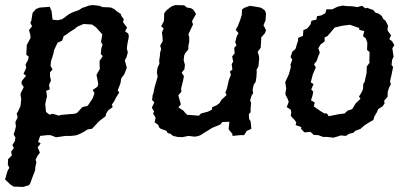

<svg xmlns="http://www.w3.org/2000/svg" viewBox="-26 -531 1622 760"><path d="M65 209 41 208H29L16 200L-1 184L-6 179L4 145L11 133L5 121L6 99L21 84L18 69L29 55L23 43L33 27L35 13L28 1L33 -14L37 -30L35 -48L44 -67L40 -82L45 -89L55 -111L57 -128L58 -139L55 -157L57 -164L68 -186L59 -200L60 -210L77 -231L67 -239L78 -263L75 -275L84 -292L88 -306L78 -315L79 -331L80 -353L95 -381L94 -393L89 -412L101 -427L94 -441L98 -449L103 -480L116 -495L131 -501L171 -504L175 -494L178 -488L182 -453L204 -451L220 -455L239 -469L247 -475L261 -482L286 -491L300 -500L313 -504L326 -509L341 -511L368 -508L379 -503L404 -502L414 -501L428 -494L435 -487L452 -476L455 -467L464 -455L461 -443L477 -422L469 -407L482 -398L484 -386L481 -371L478 -355L476 -338L480 -324L475 -305L468 -292L476 -263L466 -237L454 -221L451 -202L448 -194L440 -173L446 -165L434 -146L426 -130L417 -117L420 -107L402 -94L394 -81L392 -71L371 -55L363 -48L354 -38L338 -21L321 -19L309 -11L292 -2L278 4L265 6L254 7H234L199 12H195L174 4H160L133 7L125 30L135 37L123 52L132 73L122 87L115 101L118 112L114 129L113 143L100 177L94 194L89 202ZM208 -73 213 -76 271 -81 280 -85 300 -107 321 -112 341 -142 348 -162 341 -175 360 -188 363 -199 356 -235 369 -258 368 -290 381 -309 373 -317 375 -339 380 -354 374 -365 379 -395 370 -405 354 -423 338 -434 305 -436 281 -426 270 -417 245 -401 241 -397 226 -388 220 -370 202 -362 191 -339 188 -332 185 -317 176 -289 174 -270 182 -256 172 -245V-228L176 -213L168 -195L171 -177L157 -172L160 -149L157 -138L153 -118L154 -111L156 -88L170 -77L182 -81Z M695 12 677 11 659 7 648 -2 638 -4 633 -13 609 -22 603 -28 601 -36 586 -47 590 -65 580 -82 584 -90 575 -105 585 -126 576 -135 578 -153 582 -165 585 -182 595 -217 598 -227 595 -246 598 -264 605 -279 604 -291 607 -311 608 -324 612 -337 608 -350 618 -368 617 -388 615 -403 622 -418 612 -427 623 -448 624 -479 633 -490 648 -502 656 -507 668 -511 703 -510 714 -501 729 -499 739 -493 750 -476 734 -447 738 -434 728 -413 720 -396 723 -383V-365L720 -352L719 -335L706 -319L703 -311L701 -293L706 -274L704 -257L693 -243L702 -230L699 -213L691 -181L692 -168L680 -154L683 -142L690 -118L680 -106L700 -93L709 -82L716 -76H725L761 -73L770 -82L797 -89L813 -97L814 -107L831 -114L843 -123L850 -135L871 -155L866 -165L872 -180L880 -215L888 -235L884 -248L894 -256L891 -277L897 -287L893 -308L903 -320L901 -341L910 -352L905 -364L911 -387L918 -400L907 -413L915 -427L924 -450L931 -472L932 -493L941 -500L963 -508L989 -504L1005 -501L1013 -497L1023 -489L1027 -477L1025 -450L1017 -431L1027 -412L1023 -400L1008 -383V-376L1007 -360L1006 -342L994 -326L999 -309L1000 -299L998 -279L997 -268L990 -256V-243L989 -226L986 -207L978 -195L974 -176L976 -162L970 -153L964 -134L968 -123L966 -103V-87L959 -79L960 -60L966 -51L969 -21L951 -13L940 4H924L894 7V-1L879 -19L882 -49L854 -48L846 -38L814 -25L800 -16L783 -6L768 4L757 8L744 10L720 7Z M1294 14 1269 11H1253L1234 4L1216 3L1203 -9L1179 -7L1165 -22L1167 -28L1144 -36L1147 -46L1141 -55L1125 -72L1127 -86L1125 -97L1109 -107L1117 -128L1112 -141L1104 -156V-164L1107 -181L1103 -206L1117 -236L1125 -264L1124 -276L1131 -295L1124 -305L1131 -326L1144 -338L1148 -352L1154 -371V-381L1173 -389L1175 -412L1190 -418L1203 -434L1207 -449L1226 -453L1229 -467L1246 -470L1262 -479L1266 -494H1289L1309 -504L1330 -509L1344 -507L1369 -506L1389 -503L1407 -508L1420 -498L1427 -500L1452 -491L1460 -481L1473 -477L1485 -468L1491 -456L1500 -449L1510 -429L1508 -416L1509 -409L1522 -391L1515 -376L1526 -368L1535 -352L1527 -340L1529 -326L1532 -307L1526 -294L1524 -274L1530 -266L1524 -236L1518 -210L1521 -197L1514 -184L1509 -169L1508 -148L1495 -133L1496 -121L1488 -110L1471 -99L1466 -87L1456 -70L1452 -56L1439 -49L1417 -35L1401 -21L1380 -13L1374 -6L1355 -1L1343 7L1323 5L1311 9ZM1275 -71 1315 -79 1338 -82 1350 -93 1368 -99 1382 -122 1401 -140 1395 -149 1404 -163 1411 -178 1412 -199 1417 -206 1425 -242 1426 -268 1437 -283 1436 -290 1437 -325 1427 -333 1428 -362 1422 -379 1411 -388 1416 -408 1396 -413V-420L1359 -433L1328 -429L1299 -422L1283 -403L1270 -388L1259 -383V-367L1243 -355L1234 -340L1240 -322L1234 -309L1227 -289L1217 -277L1224 -264L1212 -236L1204 -205L1215 -198L1206 -177L1214 -168L1211 -153L1205 -134L1220 -125L1216 -110L1243 -91L1258 -82H1268Z"/></svg>

Font: Winky Rough
Style: Italic
Weight: 400
Italic angle: -8.97852°
Designer: Simon Atzbach
Foundry: typofactur
Version: Version 1.206